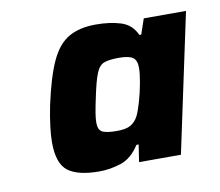

<svg xmlns="http://www.w3.org/2000/svg" viewBox="-53 -755 579 506"><g transform="rotate(-10 236.5 -502.5)"><path d="M175 -311Q118 -311 91.5 -331Q65 -351 65 -408Q65 -426 68 -450.5Q71 -475 77 -505Q93 -579 112 -620Q131 -661 160 -677.5Q189 -694 232 -694Q270 -694 299 -685Q328 -676 341 -647H346L360 -688H473L394 -317H282L289 -363H283Q262 -330 233 -320.5Q204 -311 175 -311ZM239 -408Q263 -408 275.5 -415Q288 -422 296 -437Q302 -449 309 -473Q316 -497 320.5 -522Q325 -547 325 -562Q325 -582 314.5 -589.5Q304 -597 277 -597Q251 -597 237.5 -592Q224 -587 216 -567Q208 -547 199 -503Q194 -480 191.5 -464.5Q189 -449 189 -439Q189 -419 200.5 -413.5Q212 -408 239 -408Z"/></g></svg>

Font: Saira
Style: Bold Italic
Weight: 700
Italic angle: -12°
Designer: Hector Gatti with collaboration of the Omnibus-Type team
Foundry: Omnibus-Type
Version: Version 1.100; ttfautohint (v1.8.3)